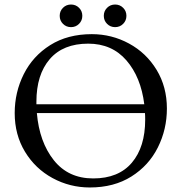

<svg xmlns="http://www.w3.org/2000/svg" viewBox="-20 -815 803 849"><path d="M45 0ZM718 -335Q718 -243 678 -163Q638 -83 561 -34.5Q484 14 377 14Q289 14 212.5 -27.5Q136 -69 90.5 -144Q45 -219 45 -315Q45 -407 85 -487Q125 -567 202 -615.5Q279 -664 386 -664Q474 -664 550.5 -622.5Q627 -581 672.5 -506Q718 -431 718 -335ZM141 -365V-354H618Q603 -474 539 -548Q475 -622 370 -622Q259 -622 200 -553.5Q141 -485 141 -365ZM622 -286Q622 -305 621 -315H143Q154 -187 218 -106.5Q282 -26 392 -26Q504 -26 563 -95.5Q622 -165 622 -286ZM244 -745Q244 -766 258.5 -780.5Q273 -795 294 -795Q315 -795 329.5 -780.5Q344 -766 344 -745Q344 -724 329.5 -709.5Q315 -695 294 -695Q273 -695 258.5 -709.5Q244 -724 244 -745ZM439 -745Q439 -766 453.5 -780.5Q468 -795 489 -795Q510 -795 524.5 -780.5Q539 -766 539 -745Q539 -724 524.5 -709.5Q510 -695 489 -695Q468 -695 453.5 -709.5Q439 -724 439 -745Z"/></svg>

Font: EB Garamond
Style: Regular
Weight: 400
Designer: Georg Duffner and Octavio Pardo
Foundry: Georg Duffner
Version: Version 1.000; ttfautohint (v1.6)